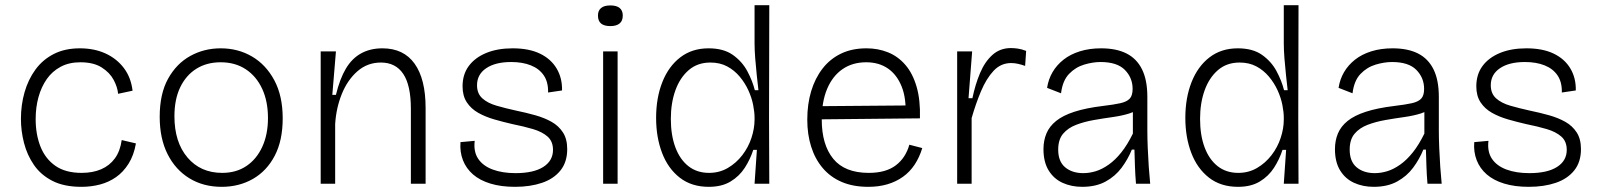

<svg xmlns="http://www.w3.org/2000/svg" viewBox="-20 -711 6189 743"><path d="M295 12Q228 12 183 -11Q138 -34 111.5 -72.5Q85 -111 73 -157.5Q61 -204 61 -251Q61 -305 75 -354Q89 -403 117 -441.5Q145 -480 188 -502Q231 -524 289 -524Q345 -524 388.5 -504Q432 -484 459.5 -447.5Q487 -411 493 -360L437 -348Q435 -373 420 -401.5Q405 -430 373.5 -450Q342 -470 291 -470Q247 -470 214.5 -452.5Q182 -435 161 -405Q140 -375 129 -335.5Q118 -296 118 -250Q118 -191 136.5 -144Q155 -97 194 -69.5Q233 -42 296 -42Q339 -42 371.5 -56Q404 -70 424.5 -98Q445 -126 451 -169L506 -156Q498 -110 477.5 -77.5Q457 -45 429 -25.5Q401 -6 367 3Q333 12 295 12Z M838 12Q767 12 713 -21Q659 -54 628.5 -114.5Q598 -175 598 -259Q598 -348 630.5 -406.5Q663 -465 716.5 -494.5Q770 -524 834 -524Q901 -524 955 -492.5Q1009 -461 1041.5 -400.5Q1074 -340 1074 -253Q1074 -167 1043 -108Q1012 -49 958.5 -18.5Q905 12 838 12ZM840 -42Q894 -42 933.5 -68.5Q973 -95 995 -143Q1017 -191 1017 -254Q1017 -319 994.5 -367.5Q972 -416 931 -443Q890 -470 834 -470Q780 -470 740 -445Q700 -420 677.5 -373.5Q655 -327 655 -261Q655 -161 705.5 -101.5Q756 -42 840 -42Z M1221 0V-322V-512H1280L1266 -344H1280Q1295 -406 1318.5 -445.5Q1342 -485 1377.5 -504.5Q1413 -524 1460 -524Q1542 -524 1584.5 -464.5Q1627 -405 1627 -293V0H1570V-290Q1570 -381 1540.5 -425Q1511 -469 1454 -469Q1402 -469 1363.5 -435.5Q1325 -402 1303 -348Q1281 -294 1277 -231V0Z M1973 12Q1919 12 1878 -0.5Q1837 -13 1810.5 -36Q1784 -59 1771.5 -91Q1759 -123 1762 -161L1817 -166Q1812 -124 1830.5 -96.5Q1849 -69 1886.5 -55Q1924 -41 1975 -41Q2045 -41 2082.5 -65Q2120 -89 2120 -131Q2120 -164 2099 -182.5Q2078 -201 2042.5 -211.5Q2007 -222 1962 -231Q1927 -239 1892.5 -249Q1858 -259 1830.5 -274.5Q1803 -290 1786.5 -315Q1770 -340 1770 -377Q1770 -423 1794 -455.5Q1818 -488 1861.5 -506Q1905 -524 1964 -524Q2027 -524 2069.5 -503.5Q2112 -483 2134 -446Q2156 -409 2155 -361L2101 -353Q2102 -393 2084.5 -419Q2067 -445 2034.5 -458Q2002 -471 1958 -471Q1897 -471 1861.5 -447Q1826 -423 1826 -381Q1826 -349 1846.5 -330.5Q1867 -312 1901.5 -302Q1936 -292 1977 -283Q2016 -275 2051.5 -265Q2087 -255 2114.5 -239.5Q2142 -224 2158.5 -198.5Q2175 -173 2175 -134Q2175 -84 2149 -51.5Q2123 -19 2077.5 -3.5Q2032 12 1973 12Z M2314 0V-512H2370V0ZM2342 -610Q2318 -610 2306 -620Q2294 -630 2294 -651Q2294 -670 2306 -680Q2318 -690 2342 -690Q2366 -690 2378 -680Q2390 -670 2390 -651Q2390 -630 2377.5 -620Q2365 -610 2342 -610Z M2723 12Q2656 12 2610.5 -23.5Q2565 -59 2542 -119.5Q2519 -180 2519 -255Q2519 -332 2543 -393Q2567 -454 2612.5 -489Q2658 -524 2722 -524Q2780 -524 2816 -498.5Q2852 -473 2872 -435.5Q2892 -398 2901 -362H2915Q2912 -388 2908.5 -420.5Q2905 -453 2902.5 -485.5Q2900 -518 2900 -544V-691H2957L2956 -254L2957 0H2900L2909 -131H2895Q2883 -94 2862 -61.5Q2841 -29 2807 -8.5Q2773 12 2723 12ZM2724 -42Q2764 -42 2796.5 -61Q2829 -80 2852.5 -110.5Q2876 -141 2888 -177.5Q2900 -214 2900 -248V-256Q2900 -277 2894.5 -305Q2889 -333 2876 -361.5Q2863 -390 2842.5 -414.5Q2822 -439 2794 -454Q2766 -469 2729 -469Q2679 -469 2645 -439.5Q2611 -410 2593.5 -361Q2576 -312 2576 -251Q2576 -188 2593.5 -141Q2611 -94 2644 -68Q2677 -42 2724 -42Z M3340 12Q3281 12 3237 -7Q3193 -26 3163.5 -61Q3134 -96 3119 -143.5Q3104 -191 3104 -248Q3104 -308 3119 -358Q3134 -408 3163 -445.5Q3192 -483 3234.5 -503.5Q3277 -524 3333 -524Q3378 -524 3416.5 -508.5Q3455 -493 3483.5 -460Q3512 -427 3527 -375.5Q3542 -324 3540 -253L3137 -249V-300L3503 -303L3484 -260Q3488 -329 3469.5 -375.5Q3451 -422 3416 -446Q3381 -470 3332 -470Q3279 -470 3240.5 -443.5Q3202 -417 3181 -367.5Q3160 -318 3160 -248Q3160 -151 3204.5 -96.5Q3249 -42 3342 -42Q3376 -42 3402 -49.5Q3428 -57 3447 -71.5Q3466 -86 3479 -106Q3492 -126 3499 -151L3549 -138Q3538 -102 3519.5 -74Q3501 -46 3474.5 -27Q3448 -8 3414.5 2Q3381 12 3340 12Z M3684 0V-297V-512H3742L3728 -331H3743Q3754 -384 3772.5 -428Q3791 -472 3820.5 -498.5Q3850 -525 3892 -525Q3904 -525 3918.5 -523Q3933 -521 3951 -514L3947 -456Q3933 -461 3919.5 -464Q3906 -467 3893 -467Q3853 -467 3825 -437Q3797 -407 3776.5 -358.5Q3756 -310 3740 -254V0Z M4168 12Q4126 12 4092 -3.5Q4058 -19 4038 -51.5Q4018 -84 4018 -134Q4018 -167 4029.5 -194.5Q4041 -222 4067 -243Q4093 -264 4137.5 -278.5Q4182 -293 4248 -301Q4290 -306 4315 -311.5Q4340 -317 4351.5 -329Q4363 -341 4363 -367Q4363 -410 4333 -440.5Q4303 -471 4239 -471Q4209 -471 4175.5 -461Q4142 -451 4117 -425Q4092 -399 4086 -350L4032 -371Q4037 -404 4053 -431.5Q4069 -459 4095.5 -480Q4122 -501 4159 -512.5Q4196 -524 4241 -524Q4300 -524 4339.5 -504Q4379 -484 4399.5 -442.5Q4420 -401 4420 -336V-205Q4420 -176 4421.5 -139Q4423 -102 4425.5 -65.5Q4428 -29 4431 0H4376Q4373 -36 4372 -68Q4371 -100 4370 -132H4360Q4345 -95 4320.5 -62Q4296 -29 4258.5 -8.5Q4221 12 4168 12ZM4172 -41Q4196 -41 4220.5 -48.5Q4245 -56 4270.5 -74Q4296 -92 4319.5 -121.5Q4343 -151 4364 -194V-304L4393 -299Q4379 -281 4350.5 -272Q4322 -263 4286 -258Q4250 -253 4213 -246.5Q4176 -240 4144.5 -228Q4113 -216 4094 -193.5Q4075 -171 4075 -132Q4075 -86 4102 -63.5Q4129 -41 4172 -41Z M4771 12Q4704 12 4658.5 -23.5Q4613 -59 4590 -119.5Q4567 -180 4567 -255Q4567 -332 4591 -393Q4615 -454 4660.5 -489Q4706 -524 4770 -524Q4828 -524 4864 -498.5Q4900 -473 4920 -435.5Q4940 -398 4949 -362H4963Q4960 -388 4956.5 -420.5Q4953 -453 4950.5 -485.5Q4948 -518 4948 -544V-691H5005L5004 -254L5005 0H4948L4957 -131H4943Q4931 -94 4910 -61.5Q4889 -29 4855 -8.5Q4821 12 4771 12ZM4772 -42Q4812 -42 4844.5 -61Q4877 -80 4900.5 -110.5Q4924 -141 4936 -177.5Q4948 -214 4948 -248V-256Q4948 -277 4942.5 -305Q4937 -333 4924 -361.5Q4911 -390 4890.5 -414.5Q4870 -439 4842 -454Q4814 -469 4777 -469Q4727 -469 4693 -439.5Q4659 -410 4641.5 -361Q4624 -312 4624 -251Q4624 -188 4641.5 -141Q4659 -94 4692 -68Q4725 -42 4772 -42Z M5296 12Q5254 12 5220 -3.5Q5186 -19 5166 -51.5Q5146 -84 5146 -134Q5146 -167 5157.5 -194.5Q5169 -222 5195 -243Q5221 -264 5265.5 -278.5Q5310 -293 5376 -301Q5418 -306 5443 -311.5Q5468 -317 5479.5 -329Q5491 -341 5491 -367Q5491 -410 5461 -440.5Q5431 -471 5367 -471Q5337 -471 5303.5 -461Q5270 -451 5245 -425Q5220 -399 5214 -350L5160 -371Q5165 -404 5181 -431.5Q5197 -459 5223.5 -480Q5250 -501 5287 -512.5Q5324 -524 5369 -524Q5428 -524 5467.5 -504Q5507 -484 5527.5 -442.5Q5548 -401 5548 -336V-205Q5548 -176 5549.5 -139Q5551 -102 5553.5 -65.5Q5556 -29 5559 0H5504Q5501 -36 5500 -68Q5499 -100 5498 -132H5488Q5473 -95 5448.5 -62Q5424 -29 5386.5 -8.5Q5349 12 5296 12ZM5300 -41Q5324 -41 5348.5 -48.5Q5373 -56 5398.5 -74Q5424 -92 5447.5 -121.5Q5471 -151 5492 -194V-304L5521 -299Q5507 -281 5478.5 -272Q5450 -263 5414 -258Q5378 -253 5341 -246.5Q5304 -240 5272.5 -228Q5241 -216 5222 -193.5Q5203 -171 5203 -132Q5203 -86 5230 -63.5Q5257 -41 5300 -41Z M5896 12Q5842 12 5801 -0.5Q5760 -13 5733.5 -36Q5707 -59 5694.5 -91Q5682 -123 5685 -161L5740 -166Q5735 -124 5753.5 -96.5Q5772 -69 5809.5 -55Q5847 -41 5898 -41Q5968 -41 6005.5 -65Q6043 -89 6043 -131Q6043 -164 6022 -182.5Q6001 -201 5965.5 -211.5Q5930 -222 5885 -231Q5850 -239 5815.5 -249Q5781 -259 5753.5 -274.5Q5726 -290 5709.5 -315Q5693 -340 5693 -377Q5693 -423 5717 -455.5Q5741 -488 5784.5 -506Q5828 -524 5887 -524Q5950 -524 5992.5 -503.5Q6035 -483 6057 -446Q6079 -409 6078 -361L6024 -353Q6025 -393 6007.5 -419Q5990 -445 5957.5 -458Q5925 -471 5881 -471Q5820 -471 5784.5 -447Q5749 -423 5749 -381Q5749 -349 5769.5 -330.5Q5790 -312 5824.5 -302Q5859 -292 5900 -283Q5939 -275 5974.5 -265Q6010 -255 6037.5 -239.5Q6065 -224 6081.5 -198.5Q6098 -173 6098 -134Q6098 -84 6072 -51.5Q6046 -19 6000.5 -3.5Q5955 12 5896 12Z"/></svg>

Font: Bricolage Grotesque 96pt ExtraBold ExtraLight
Style: Regular
Weight: 250
Version: Version 1.001;gftools[0.9.33.dev8+g029e19f]